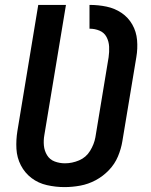

<svg xmlns="http://www.w3.org/2000/svg" viewBox="-20 -755 616 783"><path d="M243 8Q275 8 307.5 2Q340 -4 370 -20Q400 -36 424 -61Q448 -86 461 -117Q474 -148 479 -179L536 -522Q542 -557 539 -591.5Q536 -626 519.5 -655Q503 -684 475.5 -702.5Q448 -721 414.5 -728Q381 -735 345 -735V-638Q367 -638 386 -630Q405 -622 414.5 -604Q424 -586 425 -564.5Q426 -543 423 -522L369 -195Q364 -167 347.5 -140Q331 -113 302.5 -101Q274 -89 245 -89Q223 -89 203 -96.5Q183 -104 172 -122Q161 -140 159 -161.5Q157 -183 161 -205L249 -735H136L51 -221Q45 -184 47 -148Q49 -112 65 -81Q81 -50 108.5 -29Q136 -8 171.5 0Q207 8 243 8Z"/></svg>

Font: Iosevka Sparkle SmBdObl
Style: Regular
Weight: 600
Italic angle: -9°
Designer: Belleve Invis
Foundry: Belleve Invis
Version: Version 4.5.0; ttfautohint (v1.8.3)